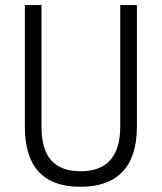

<svg xmlns="http://www.w3.org/2000/svg" viewBox="-20 -713 626 743"><path d="M291 9.8C434.1 9.8 509.8 -67.4 509.8 -222.7V-693.4H445.3V-222.7C445.3 -108.4 393.6 -50.3 293 -50.3C187.5 -50.3 140.6 -108.4 140.6 -222.7V-693.4H76.2V-222.7C76.2 -67.4 147.9 9.8 291 9.8Z"/></svg>

Font: Cascadia Code Light
Style: Regular
Weight: 300
Monospace: yes
Designer: Aaron Bell
Foundry: Saja Typeworks
Version: Version 2404.023